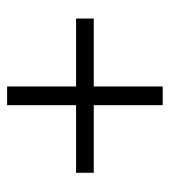

<svg xmlns="http://www.w3.org/2000/svg" viewBox="12 -590 489 554"><g transform="rotate(-90 257.0 -313.5)"><path d="M284 -89H230V-288H35V-339H230V-538H284V-339H480V-288H284Z"/></g></svg>

Font: Kolar Light
Style: Regular
Weight: 300
Designer: Ramakrishna Saiteja (Kannada); Shiva Nallaperumal (Latin)
Foundry: Indian Type Foundry
Version: Version 1.001;PS 1.0;hotconv 1.0.88;makeotf.lib2.5.647800